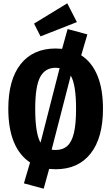

<svg xmlns="http://www.w3.org/2000/svg" viewBox="-20 -1002 670 1156"><path d="M600 -347Q600 -172 525.5 -77.5Q451 17 315 17Q300 17 276 15L243 134L124 102L161 -24Q97 -66 63.5 -147Q30 -228 30 -347Q30 -522 104.5 -616Q179 -710 315 -710Q330 -710 354 -708L387 -827L506 -795L469 -669Q533 -628 566.5 -547Q600 -466 600 -347ZM192 -347Q192 -199 224 -143L339 -592Q325 -594 315 -594Q251 -594 221.5 -537.5Q192 -481 192 -347ZM438 -347Q438 -492 406 -547L291 -101Q299 -99 315 -99Q358 -99 385 -123Q412 -147 425 -201Q438 -255 438 -347ZM443 -869 224 -783 185 -860 385 -982Z"/></svg>

Font: Fira Sans Condensed
Style: Bold
Weight: 700
Width: 3
Designer: bBox Type GmbH & Carrois Corporate GbR & Edenspiekermann AG
Foundry: bBox Type GmbH & Carrois Corporate GbR & Edenspiekermann AG
Version: Version 4.301